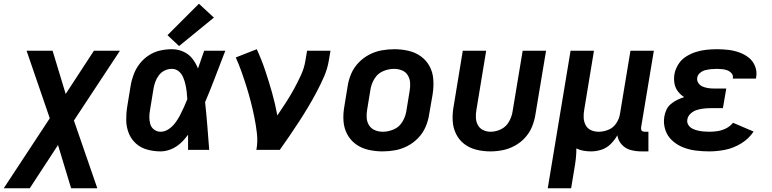

<svg xmlns="http://www.w3.org/2000/svg" viewBox="-72 -801 4124 1026"><path d="M-52 205H87L238 -26L308 205H448L323 -157L569 -530H430L279 -299L209 -530H70L194 -169Z M786 8Q814 8 842 -3.5Q870 -15 892.5 -35.5Q915 -56 933 -81Q933 -40 933 0H1046Q1041 -64 1036 -127.5Q1031 -191 1024 -255Q1053 -323 1079 -392Q1105 -461 1132 -530H1019Q1003 -483 986 -435Q975 -463 956 -487.5Q937 -512 908 -525Q879 -538 846 -538Q815 -538 783.5 -531Q752 -524 723.5 -505.5Q695 -487 674.5 -460.5Q654 -434 642.5 -403.5Q631 -373 626 -342L608 -232Q602 -195 602.5 -158.5Q603 -122 616 -89.5Q629 -57 654.5 -34Q680 -11 715 -1.5Q750 8 786 8ZM786 -97Q767 -97 751.5 -108.5Q736 -120 731 -138Q726 -156 726 -175.5Q726 -195 730 -215L748 -325Q751 -344 757.5 -362.5Q764 -381 776.5 -398Q789 -415 807.5 -424Q826 -433 846 -433Q867 -433 882.5 -420.5Q898 -408 906 -389.5Q914 -371 918.5 -351.5Q923 -332 925.5 -311.5Q928 -291 929 -271Q920 -249 910.5 -227.5Q901 -206 890 -185Q879 -164 864.5 -144.5Q850 -125 829.5 -111Q809 -97 786 -97ZM885 -555 1071 -707 991 -781 823 -613Z M1298 0H1423Q1450 -38 1476 -76Q1502 -114 1527 -152.5Q1552 -191 1575.5 -230.5Q1599 -270 1620.5 -310.5Q1642 -351 1660 -392.5Q1678 -434 1685 -477L1694 -530H1569L1560 -477Q1554 -438 1536.5 -400Q1519 -362 1499 -325.5Q1479 -289 1456.5 -254Q1434 -219 1410 -184Q1399 -245 1382 -305Q1365 -365 1345.5 -423.5Q1326 -482 1300 -538L1188 -494Q1205 -456 1219 -416.5Q1233 -377 1245.5 -337Q1258 -297 1268.5 -256Q1279 -215 1287.5 -173Q1296 -131 1301 -87.5Q1306 -44 1298 0Z M1972 8Q2005 8 2039 2Q2073 -4 2105 -20.5Q2137 -37 2162.5 -63.5Q2188 -90 2202 -122.5Q2216 -155 2221 -188L2240 -298Q2246 -337 2243.5 -375.5Q2241 -414 2224 -446Q2207 -478 2177.5 -499.5Q2148 -521 2111 -529.5Q2074 -538 2035 -538Q2002 -538 1968 -532Q1934 -526 1902 -509.5Q1870 -493 1844.5 -466.5Q1819 -440 1805 -407.5Q1791 -375 1786 -342L1768 -232Q1761 -193 1763.5 -155Q1766 -117 1783 -84.5Q1800 -52 1829.5 -30.5Q1859 -9 1896.5 -0.5Q1934 8 1972 8ZM1974 -97Q1952 -97 1932 -105Q1912 -113 1900.5 -131Q1889 -149 1887.5 -171Q1886 -193 1890 -215L1908 -325Q1913 -354 1929.5 -381Q1946 -408 1975 -420.5Q2004 -433 2033 -433Q2056 -433 2076 -425Q2096 -417 2107 -399Q2118 -381 2119.5 -359.5Q2121 -338 2117 -315L2099 -205Q2094 -176 2077.5 -149Q2061 -122 2032 -109.5Q2003 -97 1974 -97Z M2548 8Q2581 8 2614 1.5Q2647 -5 2678.5 -22Q2710 -39 2734 -65.5Q2758 -92 2771 -124Q2784 -156 2789 -188L2846 -530H2721L2667 -205Q2663 -178 2648 -151Q2633 -124 2605.5 -110.5Q2578 -97 2550 -97Q2528 -97 2509.5 -106Q2491 -115 2481.5 -133Q2472 -151 2471 -172Q2470 -193 2474 -215L2526 -530H2401L2352 -232Q2345 -194 2347 -156Q2349 -118 2365 -85.5Q2381 -53 2409 -31.5Q2437 -10 2473.5 -1Q2510 8 2548 8Z M2855 205H2980L2997 102Q3002 75 3005 47.5Q3008 20 3008 -8Q3026 1 3046 4.5Q3066 8 3086 8Q3114 8 3142 -1Q3170 -10 3191.5 -31.5Q3213 -53 3227 -78Q3231 -50 3250.5 -28.5Q3270 -7 3298 0.5Q3326 8 3356 8H3393V-97H3374Q3367 -97 3361.5 -99.5Q3356 -102 3354.5 -108Q3353 -114 3354 -121L3422 -530H3297L3241 -192Q3237 -166 3221 -142Q3205 -118 3179 -107.5Q3153 -97 3127 -97Q3105 -97 3086 -105.5Q3067 -114 3057.5 -132.5Q3048 -151 3047 -172Q3046 -193 3050 -215L3102 -530H2977Z M3718 8Q3761 8 3805 -1Q3849 -10 3889.5 -35Q3930 -60 3955 -98L3845 -145Q3830 -126 3808 -115Q3786 -104 3763.5 -100.5Q3741 -97 3718 -97Q3702 -97 3686.5 -98.5Q3671 -100 3656 -103.5Q3641 -107 3627.5 -114Q3614 -121 3606 -134Q3598 -147 3601 -163Q3604 -181 3619 -194.5Q3634 -208 3652.5 -213.5Q3671 -219 3689 -221Q3707 -223 3725 -223H3791L3809 -328H3742Q3726 -328 3710.5 -330.5Q3695 -333 3681.5 -339Q3668 -345 3659.5 -358Q3651 -371 3654 -387Q3657 -402 3670 -412.5Q3683 -423 3698.5 -426.5Q3714 -430 3729 -431.5Q3744 -433 3758 -433Q3773 -433 3787.5 -431.5Q3802 -430 3815 -425Q3828 -420 3837.5 -409Q3847 -398 3844 -383Q3844 -382 3843 -381H3967Q3968 -385 3969 -389Q3974 -420 3962.5 -448Q3951 -476 3928.5 -493.5Q3906 -511 3878 -521Q3850 -531 3820 -534.5Q3790 -538 3759 -538Q3731 -538 3703 -535Q3675 -532 3647.5 -523.5Q3620 -515 3594.5 -499Q3569 -483 3553 -457.5Q3537 -432 3532 -405Q3528 -380 3532 -356Q3536 -332 3550 -313.5Q3564 -295 3584 -282Q3565 -276 3547.5 -267.5Q3530 -259 3514 -246Q3498 -233 3489.5 -215Q3481 -197 3478 -178Q3472 -142 3483 -108Q3494 -74 3519.5 -50.5Q3545 -27 3577.5 -14Q3610 -1 3645.5 3.5Q3681 8 3718 8Z"/></svg>

Font: Iosevka Sparkle
Style: Bold Italic
Weight: 700
Italic angle: -9°
Designer: Belleve Invis
Foundry: Belleve Invis
Version: Version 4.5.0; ttfautohint (v1.8.3)